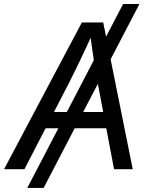

<svg xmlns="http://www.w3.org/2000/svg" viewBox="-43 -839 745 952"><path d="M648.4 -819.3 173.3 92.8H92.3L567.4 -819.3ZM-22.9 0 362.8 -727.5H468.8L615.2 0H522.5L440.4 -433.1Q433.6 -469.7 423.8 -530.8Q414.1 -591.8 402.3 -684.1H421.4Q380.9 -595.2 351.8 -534.7Q322.8 -474.1 301.8 -433.1L78.1 0ZM145 -203.1 158.2 -283.7H527.8L514.6 -203.1Z"/></svg>

Font: Inter 18pt
Style: Italic
Weight: 400
Italic angle: -9.3988°
Designer: Rasmus Andersson
Foundry: rsms
Version: Version 4.001;git-66647c0bb